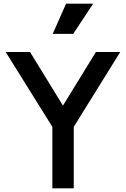

<svg xmlns="http://www.w3.org/2000/svg" viewBox="-20 -1029 688 1049"><path d="M266 0H383V-336L637 -745H504L324 -452L144 -745H11L266 -336ZM268 -844H380L489 -1009H341Z"/></svg>

Font: Mluvka SemiBold
Style: Regular
Weight: 600
Designer: Modified by Jiří Krblich, Original typeface by Gumpita Rahayu
Foundry: Gumpita Rahayu & Jiří Krblich
Version: Version 2.000;Glyphs 3.1.1 (3134)